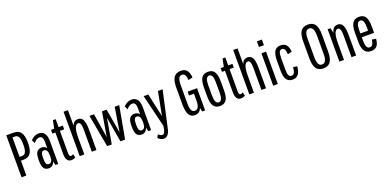

<svg xmlns="http://www.w3.org/2000/svg" viewBox="-2 -1777 6083 3009"><g transform="rotate(-20 3039.0 -272.5)"><path d="M63 0V-700H187Q268 -700 305.5 -646Q343 -592 343 -476V-471Q343 -355 305.5 -301.5Q268 -248 187 -248H143V0ZM143 -311H187Q264 -311 264 -458V-489Q264 -636 187 -636H143Z M518 15Q460 15 434 -23.5Q408 -62 408 -149V-167Q408 -254 434 -292.5Q460 -331 518 -331Q569 -331 598 -291V-396Q598 -492 538 -492Q514 -492 488.5 -476.5Q463 -461 441 -433L414 -489Q439 -519 475 -537Q511 -555 545 -555Q675 -555 675 -379V0H628L612 -65Q602 -28 577 -6.5Q552 15 518 15ZM534 -48Q598 -48 598 -145V-172Q598 -277 534 -277Q484 -277 484 -182V-143Q484 -48 534 -48Z M891 15Q801 15 801 -118V-478H751V-540H804L831 -673H877V-540H948V-478H877V-102Q877 -77 885 -63Q893 -49 906 -49Q926 -49 946 -65L961 -6Q928 15 891 15Z M1033 0V-740H1106V-476Q1128 -555 1205 -555Q1261 -555 1286.5 -504Q1312 -453 1312 -341V0H1235V-368Q1235 -493 1186 -493Q1110 -493 1110 -279V0Z M1712 0 1640 -420 1568 0H1491L1392 -540H1468L1533 -136L1601 -540H1678L1748 -137L1813 -540H1888L1790 0Z M2067 15Q2009 15 1983 -23.5Q1957 -62 1957 -149V-167Q1957 -254 1983 -292.5Q2009 -331 2067 -331Q2118 -331 2147 -291V-396Q2147 -492 2087 -492Q2063 -492 2037.5 -476.5Q2012 -461 1990 -433L1963 -489Q1988 -519 2024 -537Q2060 -555 2094 -555Q2224 -555 2224 -379V0H2177L2161 -65Q2151 -28 2126 -6.5Q2101 15 2067 15ZM2083 -48Q2147 -48 2147 -145V-172Q2147 -277 2083 -277Q2033 -277 2033 -182V-143Q2033 -48 2083 -48Z M2369 195Q2320 195 2273 150L2300 98Q2336 131 2364 131Q2386 131 2399 111.5Q2412 92 2420 49L2428 3L2296 -540H2373L2459 -148L2534 -540H2612L2474 82Q2462 134 2434.5 164.5Q2407 195 2369 195Z M2954 15Q2886 15 2854 -39Q2822 -93 2822 -209V-486Q2822 -606 2859 -660.5Q2896 -715 2977 -715Q3042 -715 3075.5 -676.5Q3109 -638 3116 -555L3043 -537Q3038 -597 3022 -623.5Q3006 -650 2975 -650Q2936 -650 2918.5 -615Q2901 -580 2901 -503V-194Q2901 -120 2918 -85Q2935 -50 2972 -50Q3050 -50 3050 -185V-307H2968V-371H3125V-1H3076L3062 -66Q3033 15 2954 15Z M3371 15Q3298 15 3264 -35.5Q3230 -86 3230 -195V-345Q3230 -455 3264 -505Q3298 -555 3371 -555Q3444 -555 3477.5 -504.5Q3511 -454 3511 -345V-195Q3511 -86 3477.5 -35.5Q3444 15 3371 15ZM3434 -181V-359Q3434 -493 3371 -493Q3306 -493 3306 -359V-181Q3306 -47 3371 -47Q3434 -47 3434 -181Z M3720 15Q3630 15 3630 -118V-478H3580V-540H3633L3660 -673H3706V-540H3777V-478H3706V-102Q3706 -77 3714 -63Q3722 -49 3735 -49Q3755 -49 3775 -65L3790 -6Q3757 15 3720 15Z M3862 0V-740H3935V-476Q3957 -555 4034 -555Q4090 -555 4115.5 -504Q4141 -453 4141 -341V0H4064V-368Q4064 -493 4015 -493Q3939 -493 3939 -279V0Z M4260 0V-540H4337V0ZM4257 -646V-740H4340V-646Z M4579 15Q4449 15 4449 -175V-345Q4449 -454 4481 -504.5Q4513 -555 4582 -555Q4644 -555 4676 -518.5Q4708 -482 4715 -403L4645 -384Q4641 -493 4584 -493Q4552 -493 4538.5 -462.5Q4525 -432 4525 -359V-168Q4525 -105 4539 -76.5Q4553 -48 4584 -48Q4616 -48 4631 -74.5Q4646 -101 4653 -167L4718 -157Q4710 -66 4677 -25.5Q4644 15 4579 15Z M5096 15Q5014 15 4976.5 -38.5Q4939 -92 4939 -209V-491Q4939 -608 4976.5 -661.5Q5014 -715 5096 -715Q5177 -715 5214.5 -661Q5252 -607 5252 -491V-209Q5252 -93 5214.5 -39Q5177 15 5096 15ZM5096 -50Q5173 -50 5173 -194V-506Q5173 -650 5096 -650Q5056 -650 5037 -615Q5018 -580 5018 -506V-194Q5018 -120 5037 -85Q5056 -50 5096 -50Z M5364 0V-540H5411L5431 -454Q5452 -555 5536 -555Q5592 -555 5617.5 -504Q5643 -453 5643 -341V0H5566V-368Q5566 -493 5517 -493Q5441 -493 5441 -279V0Z M5892 15Q5817 15 5782.5 -35.5Q5748 -86 5748 -195V-345Q5748 -454 5782.5 -504.5Q5817 -555 5892 -555Q5964 -555 5996.5 -505.5Q6029 -456 6029 -345V-238H5824V-181Q5824 -47 5888 -47Q5920 -47 5936.5 -71Q5953 -95 5960 -151L6027 -140Q6020 -59 5988 -22Q5956 15 5892 15ZM5824 -302H5952V-359Q5952 -493 5889 -493Q5824 -493 5824 -359Z"/></g></svg>

Font: Pathway Gothic One
Style: Regular
Weight: 400
Version: Version 1.003; ttfautohint (v1.8.4.7-5d5b);gftools[0.9.26]